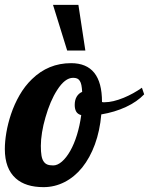

<svg xmlns="http://www.w3.org/2000/svg" viewBox="-40 -770 616 794"><path d="M179.2 -750H284.2L313 -561H237.8ZM25.4 -32.2Q-20 -72.3 -20 -153.8Q-20 -184.6 -13.7 -221.9Q-7.3 -259.3 5.4 -297.4Q19.5 -339.4 41 -376.7Q62.5 -414.1 91.8 -442.4Q159.7 -508.8 253.9 -508.8Q381.8 -508.8 381.8 -349.1V-348.1Q384.8 -347.2 386.7 -347.2H393.1Q426.3 -347.2 471.7 -365.7Q511.7 -382.3 546.9 -407.2L556.2 -379.9Q526.9 -349.1 480.7 -327.6Q434.6 -306.2 378.9 -296.9Q373 -229 352.5 -173.1Q332 -117.2 299.8 -77.1Q268.1 -38.1 227.1 -17.1Q186 3.9 140.1 3.9Q65.9 3.9 25.4 -32.2ZM250.5 -146Q266.6 -174.3 278.3 -212.4Q290 -250.5 295.9 -293.9Q281.2 -297.9 275.1 -308.6Q269 -319.3 269 -335.9Q269 -356.4 277.1 -370.1Q285.2 -383.8 299.8 -390.1Q298.8 -407.2 296.6 -418Q294.4 -428.7 290 -435.5Q285.6 -442.4 279.1 -445.3Q272.5 -448.2 262.2 -448.2Q228.5 -448.2 196.3 -397.5Q167.5 -353 147.9 -284.2Q138.7 -252.9 133.8 -222.4Q128.9 -191.9 128.9 -167Q128.9 -142.1 131.6 -126.5Q134.3 -110.8 140.6 -102.1Q146.5 -93.3 155.8 -89.6Q165 -85.9 180.2 -85.9Q197.8 -85.9 216.1 -101.8Q234.4 -117.7 250.5 -146Z"/></svg>

Font: Pattaya
Style: Regular
Weight: 400
Designer: Pablo Impallari / Thai characters Designed by Thanarat Vachiruckul and Suppakit Chalermlarp
Foundry: Pablo Impallari
Version: Version 1.007;September 16, 2023;FontCreator 15.0.0.2934 64-